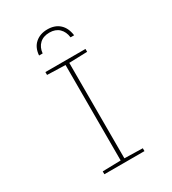

<svg xmlns="http://www.w3.org/2000/svg" viewBox="-220 -1047 1040 1162"><g transform="rotate(-30 300.0 -466.0)"><path d="M160 -20 287 -23V-690L160 -694V-714H440V-694L313 -690V-23L440 -20V0H160ZM422 -820H397Q392 -861 367 -885Q342 -909 300 -909Q257 -909 231.5 -885Q206 -861 202 -820H177Q181 -874 214.5 -903Q248 -932 299 -932Q351 -932 383 -903Q415 -874 422 -820Z"/></g></svg>

Font: Noto Sans Mono UI Thin
Style: Regular
Weight: 250
Monospace: yes
Designer: Monotype Design team
Foundry: Monotype Imaging Inc.
Version: Version 1.000